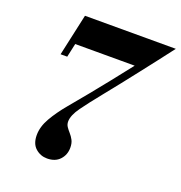

<svg xmlns="http://www.w3.org/2000/svg" viewBox="-136 -866 933 992"><g transform="rotate(20 331.0 -370.0)"><path d="M139.5 -86Q139.5 -132 167.2 -180.2Q195 -228.5 237.2 -279Q279.5 -329.5 322 -381.5Q363 -431.5 404.8 -484.2Q446.5 -537 492.5 -595.5H165.5L149 -520H112.5L163 -750H662.5Q662.5 -750 644.2 -726.2Q626 -702.5 595.8 -663.2Q565.5 -624 529.2 -577.5Q493 -531 456.2 -484.5Q419.5 -438 389 -400.5Q335.5 -334.5 301.8 -287.8Q268 -241 268 -207Q268 -191 276.5 -178.5Q285 -166 296.2 -153.5Q307.5 -141 316.2 -124.5Q325 -108 325 -83Q325 -44 300 -17Q275 10 230.5 10Q194 10 166.8 -14Q139.5 -38 139.5 -86Z"/></g></svg>

Font: Bodoni* 06pt
Style: Bold Italic
Weight: 700
Italic angle: -13°
Version: Version 2.3